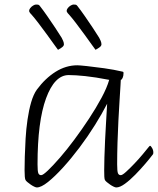

<svg xmlns="http://www.w3.org/2000/svg" viewBox="-20 -811 694 844"><path d="M142 13Q138 13 130.5 9.5Q123 6 115 0.5Q107 -5 100.5 -10.5Q94 -16 92 -20Q88 -28 88 -63Q88 -86 89 -122.5Q90 -159 92.5 -201.5Q95 -244 101 -285.5Q107 -327 117 -361.5Q127 -396 142 -417Q179 -467 224.5 -495.5Q270 -524 320 -524Q329 -524 362 -520.5Q395 -517 438 -511Q481 -505 519 -496Q520 -496 521.5 -495Q523 -494 523 -490Q523 -477 519 -468.5Q515 -460 511 -460Q511 -457 509.5 -432.5Q508 -408 505.5 -368.5Q503 -329 500.5 -281Q498 -233 496.5 -183Q495 -133 495 -89Q495 -58 498.5 -49.5Q502 -41 511 -41Q518 -41 534.5 -56Q551 -71 571 -92Q591 -113 608 -133.5Q625 -154 633 -164Q635 -166 636.5 -168Q638 -170 640 -170Q643 -170 648.5 -160.5Q654 -151 654 -141Q654 -138 653.5 -135.5Q653 -133 651 -131Q639 -115 618.5 -91Q598 -67 574.5 -43Q551 -19 529 -3Q507 13 491 13Q487 13 479.5 9.5Q472 6 464 0.5Q456 -5 449.5 -10.5Q443 -16 441 -20Q439 -25 438.5 -35.5Q438 -46 438 -63Q438 -85 439 -120Q440 -155 442 -196Q444 -237 446.5 -278.5Q449 -320 451 -355Q429 -312 397.5 -261.5Q366 -211 329.5 -162.5Q293 -114 257 -74.5Q221 -35 191 -11Q161 13 142 13ZM161 -41Q169 -41 191 -62Q213 -83 243.5 -118Q274 -153 307 -197.5Q340 -242 371 -289Q402 -336 426 -380.5Q450 -425 460 -460Q398 -472 354.5 -476.5Q311 -481 282 -481Q220 -481 182.5 -379Q145 -277 145 -89Q145 -58 148.5 -49.5Q152 -41 161 -41ZM400 -592Q399 -593 385 -612.5Q371 -632 351.5 -659Q332 -686 313.5 -710Q295 -734 286 -744Q282 -748 277.5 -753.5Q273 -759 273 -763Q273 -769 278 -775.5Q283 -782 290.5 -786.5Q298 -791 303 -791Q311 -791 314 -790Q317 -789 320 -785Q335 -766 353 -740Q371 -714 388 -688.5Q405 -663 416 -645Q419 -640 422.5 -631.5Q426 -623 426 -616Q426 -608 414 -600.5Q402 -593 400 -592ZM235 -592Q234 -593 220 -612.5Q206 -632 186.5 -659Q167 -686 148.5 -710Q130 -734 121 -744Q117 -748 112.5 -753.5Q108 -759 108 -763Q108 -769 113 -775.5Q118 -782 125.5 -786.5Q133 -791 138 -791Q146 -791 149 -790Q152 -789 155 -785Q170 -766 188 -740Q206 -714 223 -688.5Q240 -663 251 -645Q254 -640 257.5 -631.5Q261 -623 261 -616Q261 -608 249 -600.5Q237 -593 235 -592Z"/></svg>

Font: Briem Hand Thin
Style: Regular
Weight: 100
Designer: Gunnlaugur SE Briem, Eben Sorkin
Foundry: Sorkin Type Co.
Version: Version 1.003